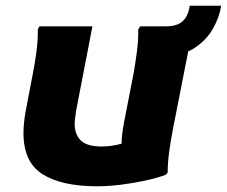

<svg xmlns="http://www.w3.org/2000/svg" viewBox="-20 -639 793 671"><path d="M62 -174Q62 -191 64 -210.5Q66 -230 70 -252L95 -383Q102 -417 107.5 -459Q113 -501 112 -536L118 -547H303L246 -252Q244 -238 242.5 -226.5Q241 -215 241 -206Q241 -169 262.5 -148Q284 -127 335 -127Q352 -127 370 -129.5Q388 -132 405 -137Q405 -155 407.5 -174Q410 -193 414 -214L447 -383Q453 -417 458.5 -459Q464 -501 463 -536L470 -547H655L584 -186Q577 -150 571.5 -110.5Q566 -71 566 -36L559 -28Q529 -17 488 -8Q447 1 403 6.5Q359 12 319 12Q196 12 129 -30Q62 -72 62 -174ZM552 -443 560 -547Q599 -547 618.5 -565Q638 -583 643 -619H753Q747 -579 724 -538.5Q701 -498 658.5 -470.5Q616 -443 552 -443Z"/></svg>

Font: Kufam
Style: Bold Italic
Weight: 700
Italic angle: -11°
Designer: Artur Schmal
Foundry: Original Type
Version: Version 1.301; ttfautohint (v1.8.3)